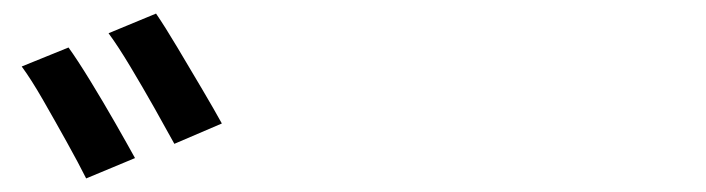

<svg xmlns="http://www.w3.org/2000/svg" viewBox="-20 -865 1040 283"><path d="M81 -795Q94 -777 113 -746Q132 -715 150 -683.5Q168 -652 179 -632L107 -602Q96 -624 78.5 -655.5Q61 -687 43.5 -717.5Q26 -748 12 -767ZM210 -845Q223 -826 241.5 -795Q260 -764 278 -733.5Q296 -703 307 -683L237 -653Q225 -675 207.5 -706Q190 -737 172 -767Q154 -797 140 -816Z"/></svg>

Font: Source Han Sans SC Medium
Style: Regular
Weight: 500
Designer: Ryoko NISHIZUKA 西塚涼子 (kana, bopomofo & ideographs); Paul D. Hunt (Latin, Greek & Cyrillic); Sandoll Communications 산돌커뮤니
Foundry: Adobe
Version: Version 2.004;hotconv 1.0.118;makeotfexe 2.5.65603